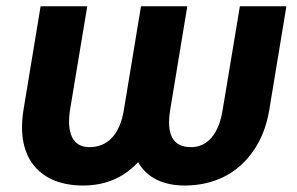

<svg xmlns="http://www.w3.org/2000/svg" viewBox="-20 -565 919 595"><path d="M52.9 -225.1 105.8 -545.5H250.4L197.1 -225.1Q188.6 -169.7 203.7 -139.4Q218.8 -109 257.1 -109Q300.1 -109 327.4 -138.7Q354.8 -168.3 364 -225.1L416.9 -545.5H560.4L507.5 -225.1Q488.3 -109 571.7 -109Q610.1 -109 635.7 -138.8Q661.2 -168.7 670.1 -225.1L723.4 -545.5H867.5L814.6 -225.1Q802.2 -150.2 764.6 -96.6Q726.9 -43 672.6 -16.5Q618.3 9.9 552.2 9.9Q502.1 9.9 465.2 -8.3Q428.3 -26.6 408 -62.5Q340.9 9.9 237.6 9.9Q188.2 9.9 150 -5.1Q111.9 -20.2 86.8 -49.9Q61.8 -79.5 52.7 -123.4Q43.7 -167.3 52.9 -225.1Z"/></svg>

Font: Karasuma Gothic
Style: Bold Italic
Weight: 700
Italic angle: 9.39998°
Designer: Rasmus Andersson / Ryoko Nishizuka
Foundry: Genbu
Version: Version 1.00